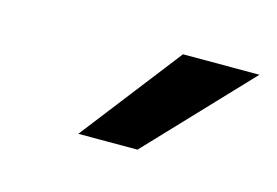

<svg xmlns="http://www.w3.org/2000/svg" viewBox="-38 -844 402 279"><g transform="rotate(15 162.5 -704.5)"><path d="M210 -780H325L182 -629H93Z"/></g></svg>

Font: Krub Medium
Style: Italic
Weight: 500
Italic angle: -8°
Designer: Ekaluck Peanpanawate
Foundry: Cadson Demak Co.,Ltd.
Version: Version 1.000; ttfautohint (v1.6)